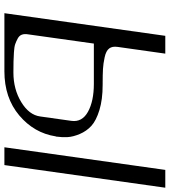

<svg xmlns="http://www.w3.org/2000/svg" viewBox="32 -822 790 895"><g transform="rotate(90 427.5 -375.0)"><path d="M199.2 -528.3Q195.3 -502.9 206.5 -488.3Q217.8 -473.6 247.6 -467.3Q277.3 -460.9 302.2 -459.5Q327.1 -458 377 -458Q444.3 -458 493.7 -442.9Q543 -427.7 567.4 -405.3Q591.8 -382.8 605 -351.6Q618.2 -320.3 619.6 -294.9Q621.1 -269.5 617.2 -241.2L616.2 -239.3Q600.6 -138.7 518.6 -69.3Q436.5 0 312.5 0H42L147.5 -750H230.5ZM140.6 -110.4Q137.7 -93.8 142.1 -81.5Q146.5 -69.3 160.2 -62Q173.8 -54.7 186.5 -50.3Q199.2 -45.9 225.1 -44.4Q251 -43 267.6 -42.5Q284.2 -42 318.4 -42Q396.5 -42 456.5 -78.6Q516.6 -115.2 523.4 -167L543.9 -312.5Q550.8 -362.3 501.5 -389.6Q452.1 -417 371.1 -417H183.6ZM855.5 -750 750 0H667L772.5 -750Z"/></g></svg>

Font: okolaks
Style: RegularItalic
Weight: 500
Italic angle: -8°
Version: Version 000.6.0